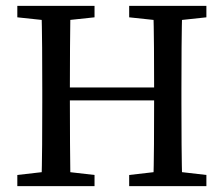

<svg xmlns="http://www.w3.org/2000/svg" viewBox="-20 -634 763 654"><path d="M39 0V-38L161 -52H180L302 -38V0ZM121 0Q123 -69 123.5 -140.5Q124 -212 124 -285V-329Q124 -400 123.5 -471.5Q123 -543 121 -614H220Q219 -544 218.5 -472.5Q218 -401 218 -329V-301Q218 -218 218.5 -144.5Q219 -71 220 0ZM171 -292V-336H552V-292ZM420 0V-38L542 -52H562L683 -38V0ZM502 0Q504 -69 504.5 -142.5Q505 -216 505 -301V-329Q505 -400 504.5 -471.5Q504 -543 502 -614H601Q599 -544 598.5 -472.5Q598 -401 598 -329V-285Q598 -214 598.5 -142.5Q599 -71 601 0ZM39 -575V-614H302V-575L180 -562H161ZM420 -575V-614H683V-575L562 -562H542Z"/></svg>

Font: Lisu Bosa
Style: Regular
Weight: 400
Designer: David Morse, Annie Olsen, Victor Gaultney, Frank Grießhammer (Latin)
Foundry: SIL International
Version: Version 2.000